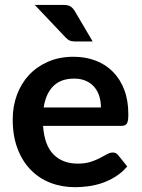

<svg xmlns="http://www.w3.org/2000/svg" viewBox="-20 -751 574 778"><path d="M278 -521Q326.5 -521 367.2 -505.5Q408 -490 437.5 -460.2Q467 -430.5 483.5 -387.2Q500 -344 500 -288.5Q500 -274.5 498.8 -265.2Q497.5 -256 494.2 -250.8Q491 -245.5 485.5 -243.2Q480 -241 471.5 -241H154.5Q160 -162 197 -125Q234 -88 295 -88Q325 -88 346.8 -95Q368.5 -102 384.8 -110.5Q401 -119 413.2 -126Q425.5 -133 437 -133Q444.5 -133 450 -130Q455.5 -127 459.5 -121.5L495.5 -76.5Q475 -52.5 449.5 -36.2Q424 -20 396.2 -10.2Q368.5 -0.5 339.8 3.5Q311 7.5 284 7.5Q230.5 7.5 184.5 -10.2Q138.5 -28 104.5 -62.8Q70.5 -97.5 51 -148.8Q31.5 -200 31.5 -267.5Q31.5 -320 48.5 -366.2Q65.5 -412.5 97.2 -446.8Q129 -481 174.8 -501Q220.5 -521 278 -521ZM280.5 -432.5Q226.5 -432.5 196 -402Q165.5 -371.5 157 -315.5H389Q389 -339.5 382.5 -360.8Q376 -382 362.5 -398Q349 -414 328.5 -423.2Q308 -432.5 280.5 -432.5ZM236.5 -731Q257 -731 266.8 -724.2Q276.5 -717.5 284 -704.5L355.5 -583H285Q271 -583 262.2 -586.8Q253.5 -590.5 244.5 -600.5L121 -731Z"/></svg>

Font: LatoHex
Style: Bold
Weight: 700
Designer: Lukasz Dziedzic
Foundry: tyPoland Lukasz Dziedzic
Version: Version 1.104; Western+Polish opensource